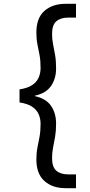

<svg xmlns="http://www.w3.org/2000/svg" viewBox="-20 -831 469 1003"><path d="M322 152Q254 152 212 114.5Q170 77 170 2Q170 -32 175.5 -59.5Q181 -87 186.5 -116.5Q192 -146 192 -184Q192 -210 182.5 -233Q173 -256 149.5 -272.5Q126 -289 82 -296V-364Q126 -371 149.5 -387.5Q173 -404 182.5 -427Q192 -450 192 -476Q192 -515 186.5 -543.5Q181 -572 175.5 -599.5Q170 -627 170 -661Q170 -737 212 -774Q254 -811 322 -811H377V-739H337Q296 -739 274 -719.5Q252 -700 252 -654Q252 -625 257.5 -598.5Q263 -572 268 -542.5Q273 -513 273 -473Q273 -421 247 -382.5Q221 -344 162 -331V-329Q221 -316 247 -277.5Q273 -239 273 -186Q273 -147 268 -117.5Q263 -88 257.5 -61.5Q252 -35 252 -5Q252 41 274 60.5Q296 80 337 80H377V152Z"/></svg>

Font: DM Sans 12pt
Style: Regular
Weight: 400
Version: Version 4.004;gftools[0.9.30]